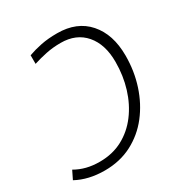

<svg xmlns="http://www.w3.org/2000/svg" viewBox="-174 -851 936 987"><g transform="rotate(-30 294.0 -357.0)"><path d="M304 -724Q421 -724 486.5 -649.5Q552 -575 552 -449Q552 -357 525 -274.5Q498 -192 448 -128Q398 -64 326.5 -27Q255 10 165 10Q69 10 -3 -29L21 -78Q52 -60 87.5 -51Q123 -42 165 -42Q241 -42 301 -74Q361 -106 403.5 -162.5Q446 -219 468.5 -292Q491 -365 491 -447Q491 -551 439 -611.5Q387 -672 295 -672Q249 -672 208 -663.5Q167 -655 130 -643V-694Q166 -707 208 -715.5Q250 -724 304 -724Z"/></g></svg>

Font: Noto Sans Light
Style: Italic
Weight: 300
Italic angle: -12°
Designer: Monotype Design Team
Foundry: Monotype Imaging Inc.
Version: Version 2.013; ttfautohint (v1.8.4.7-5d5b)